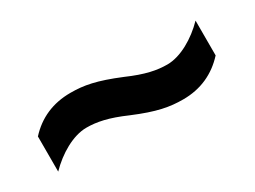

<svg xmlns="http://www.w3.org/2000/svg" viewBox="-27 -589 627 473"><g transform="rotate(-30 286.0 -352.5)"><path d="M268 -308C330 -282 364 -276 402 -276C452 -276 493 -295 525 -330V-429C493 -396 449 -370 411 -370C382 -370 351 -376 303 -397C240 -423 207 -429 169 -429C119 -429 78 -411 46 -376V-276C78 -309 122 -335 160 -335C189 -335 220 -329 268 -308Z"/></g></svg>

Font: Noto Sans Arabic SemBd
Style: Regular
Weight: 600
Designer: Monotype Design Team, Nadine Chahine, Nizar Qandah and Khaled Hosny
Foundry: Monotype Imaging Inc.
Version: Version 2.012